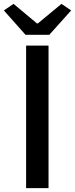

<svg xmlns="http://www.w3.org/2000/svg" viewBox="-38 -973 388 993"><path d="M97 0H213V-737H97ZM94 -793H217L330 -919L280 -953L158 -852H153L32 -953L-18 -919Z"/></svg>

Font: Noto Sans CJK HK Medium
Style: Regular
Weight: 500
Designer: Ryoko NISHIZUKA 西塚涼子 (kana, bopomofo & ideographs); Paul D. Hunt (Latin, Greek & Cyrillic); Sandoll Communications 산돌커뮤니
Foundry: Adobe
Version: Version 2.004;hotconv 1.0.118;makeotfexe 2.5.65603